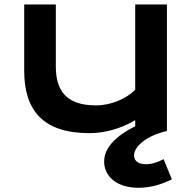

<svg xmlns="http://www.w3.org/2000/svg" viewBox="-20 -597 874 875"><path d="M454.6 139.6C454.6 202.6 507.3 258.8 611.3 258.8C662.6 258.8 713.9 245.1 763.2 220.2L725.6 128.4C698.7 142.6 671.4 151.4 645 151.4C604.5 151.4 590.8 130.9 590.8 111.3C590.8 73.7 641.1 22.9 740.7 0L692.9 -26.9H607.4C488.8 29.3 454.6 88.9 454.6 139.6ZM90.3 -274.9C90.3 -93.8 176.3 9.8 387.2 9.8C451.2 9.8 525.4 -7.3 596.2 -49.3V0H740.7V-576.7H596.2V-188.5C557.1 -147 484.9 -116.7 418 -116.7C277.3 -116.7 234.4 -188.5 234.4 -295.4V-576.7H90.3Z"/></svg>

Font: Krona One
Style: Regular
Weight: 400
Designer: Yvonne Schüttler
Foundry: Yvonne Schüttler
Version: Version 1.002